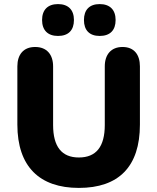

<svg xmlns="http://www.w3.org/2000/svg" viewBox="-20 -909 770 940"><path d="M366 11C561 11 665 -93 665 -299V-584C665 -642 636 -679 580 -679C524 -679 493 -642 493 -584V-297C493 -191 451 -138 366 -138C282 -138 240 -191 240 -297V-584C240 -642 209 -679 152 -679C95 -679 65 -642 65 -584V-299C65 -93 174 11 366 11ZM468 -733C519 -733 546 -761 546 -811C546 -861 518 -889 468 -889C418 -889 391 -861 391 -811C391 -761 418 -733 468 -733ZM264 -733C315 -733 342 -761 342 -811C342 -861 314 -889 264 -889C214 -889 186 -861 186 -811C186 -761 214 -733 264 -733Z"/></svg>

Font: SN Pro Heavy
Style: Regular
Weight: 800
Designer: Tobias Whetton
Foundry: Supernotes
Version: Version 1.001;Glyphs 3.2 (3249)